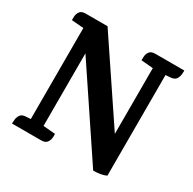

<svg xmlns="http://www.w3.org/2000/svg" viewBox="-152 -840 999 996"><g transform="rotate(30 347.0 -342.0)"><path d="M503 -685H677Q677 -680 676 -664.5Q675 -649 666.5 -634.5Q658 -620 633 -618L604 -616V-13Q574 1 527 1L157 -552L188 -561V-71L260 -65Q261 -60 260 -44Q259 -28 249.5 -14Q240 0 215 0H40Q41 -5 41.5 -20.5Q42 -36 51 -51Q60 -66 84 -67L113 -69V-614L41 -620Q41 -625 41.5 -641Q42 -657 51.5 -671Q61 -685 86 -685H217L554 -183L529 -174V-614L458 -620Q458 -625 458.5 -641Q459 -657 468.5 -671Q478 -685 503 -685Z"/></g></svg>

Font: Karma Variable Light
Style: Regular
Weight: 300
Designer: Joana Correia
Foundry: Indian Type Foundry
Version: Version 3.000